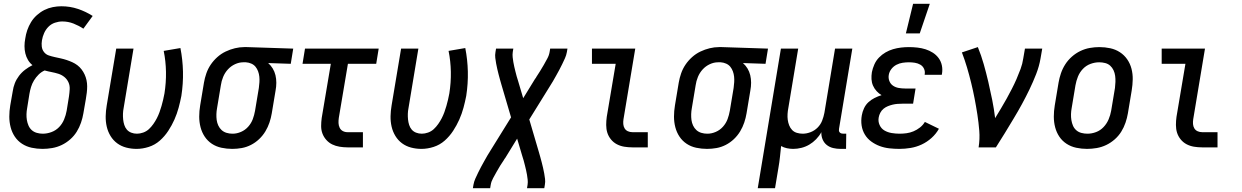

<svg xmlns="http://www.w3.org/2000/svg" viewBox="-20 -776 6540 1011"><path d="M204 8Q175 8 147 2Q119 -4 96 -19Q73 -34 58 -56.5Q43 -79 36 -106Q29 -133 29 -162Q29 -191 34 -221L47 -295Q50 -317 58 -337.5Q66 -358 80 -376.5Q94 -395 112.5 -409Q131 -423 151 -433Q137 -444 127.5 -460Q118 -476 113.5 -494.5Q109 -513 109 -533Q109 -553 113 -573Q116 -595 123.5 -617Q131 -639 143.5 -659.5Q156 -680 174.5 -696.5Q193 -713 214 -723.5Q235 -734 258 -738.5Q281 -743 303 -743Q349 -743 390.5 -729Q432 -715 468 -692L419 -625Q395 -641 367 -652Q339 -663 308 -663Q289 -663 269.5 -656.5Q250 -650 235.5 -635.5Q221 -621 212.5 -602Q204 -583 201 -564Q198 -547 200 -530.5Q202 -514 212 -501.5Q222 -489 237 -484Q252 -479 268 -475.5Q284 -472 300 -468.5Q316 -465 331 -460Q346 -455 360.5 -448.5Q375 -442 387.5 -432.5Q400 -423 409.5 -410.5Q419 -398 425.5 -384Q432 -370 435.5 -354Q439 -338 439 -321.5Q439 -305 437 -288Q435 -271 432 -254L419 -179Q415 -155 406.5 -130Q398 -105 384 -82.5Q370 -60 349.5 -42Q329 -24 305 -12.5Q281 -1 255 3.5Q229 8 204 8ZM205 -72Q228 -72 251 -80.5Q274 -89 291 -106.5Q308 -124 317.5 -147Q327 -170 331 -193L343 -267Q346 -287 347 -306.5Q348 -326 340.5 -342.5Q333 -359 319 -370.5Q305 -382 287.5 -387.5Q270 -393 251.5 -396.5Q233 -400 215 -405Q197 -397 183 -383Q169 -369 159 -352.5Q149 -336 143.5 -318Q138 -300 135 -282L123 -207Q120 -191 119.5 -175Q119 -159 121.5 -144Q124 -129 130 -115Q136 -101 147 -91Q158 -81 173.5 -76.5Q189 -72 205 -72Z M699 8Q671 8 644.5 1Q618 -6 597 -21.5Q576 -37 562 -60Q548 -83 542 -109.5Q536 -136 536.5 -164Q537 -192 542 -221L592 -520H683L631 -207Q628 -192 627.5 -177Q627 -162 628.5 -147Q630 -132 634.5 -118Q639 -104 648 -93.5Q657 -83 671 -77.5Q685 -72 701 -72Q717 -72 734 -78Q751 -84 764 -96Q777 -108 787.5 -123Q798 -138 806 -153.5Q814 -169 820 -185.5Q826 -202 830.5 -218Q835 -234 839 -250.5Q843 -267 846 -284Q855 -341 854 -397.5Q853 -454 842 -508L930 -523Q942 -462 943.5 -399Q945 -336 935 -271Q929 -240 920.5 -208.5Q912 -177 898.5 -146.5Q885 -116 866 -87Q847 -58 821.5 -35.5Q796 -13 763.5 -2.5Q731 8 699 8Z M1203 8Q1174 8 1146 2Q1118 -4 1095.5 -19Q1073 -34 1058 -56.5Q1043 -79 1036 -106Q1029 -133 1029 -162Q1029 -191 1034 -221L1054 -341Q1058 -365 1066.5 -389.5Q1075 -414 1089.5 -435.5Q1104 -457 1124 -475Q1144 -493 1168 -504.5Q1192 -516 1217 -522Q1242 -528 1266 -528H1281L1524 -520L1511 -440L1392 -444Q1406 -432 1416 -415.5Q1426 -399 1430.5 -380Q1435 -361 1435 -340.5Q1435 -320 1431 -299L1411 -179Q1407 -155 1399 -131Q1391 -107 1377.5 -84.5Q1364 -62 1344.5 -43.5Q1325 -25 1301.5 -13Q1278 -1 1253 3.5Q1228 8 1203 8ZM1205 -72Q1227 -72 1249 -81.5Q1271 -91 1287 -109Q1303 -127 1311 -148.5Q1319 -170 1323 -193L1343 -313Q1345 -328 1346 -343Q1347 -358 1345.5 -372.5Q1344 -387 1339 -400.5Q1334 -414 1325.5 -424.5Q1317 -435 1303.5 -441Q1290 -447 1275 -448H1261Q1239 -448 1217.5 -438Q1196 -428 1180 -410.5Q1164 -393 1155 -371Q1146 -349 1143 -327L1123 -207Q1120 -191 1119.5 -175Q1119 -159 1121 -144Q1123 -129 1129.5 -115Q1136 -101 1147 -91Q1158 -81 1173 -76.5Q1188 -72 1204 -72Z M1810 0Q1789 0 1768 -3.5Q1747 -7 1729.5 -15.5Q1712 -24 1698.5 -39Q1685 -54 1678 -72.5Q1671 -91 1671 -112Q1671 -133 1674 -155L1722 -440H1573L1586 -520H1974L1961 -440H1812L1764 -155Q1762 -141 1762.5 -128Q1763 -115 1768.5 -103.5Q1774 -92 1785 -86Q1796 -80 1810 -80H1891V0Z M2199 8Q2171 8 2144.5 1Q2118 -6 2097 -21.5Q2076 -37 2062 -60Q2048 -83 2042 -109.5Q2036 -136 2036.5 -164Q2037 -192 2042 -221L2092 -520H2183L2131 -207Q2128 -192 2127.5 -177Q2127 -162 2128.5 -147Q2130 -132 2134.5 -118Q2139 -104 2148 -93.5Q2157 -83 2171 -77.5Q2185 -72 2201 -72Q2217 -72 2234 -78Q2251 -84 2264 -96Q2277 -108 2287.5 -123Q2298 -138 2306 -153.5Q2314 -169 2320 -185.5Q2326 -202 2330.5 -218Q2335 -234 2339 -250.5Q2343 -267 2346 -284Q2355 -341 2354 -397.5Q2353 -454 2342 -508L2430 -523Q2442 -462 2443.5 -399Q2445 -336 2435 -271Q2429 -240 2420.5 -208.5Q2412 -177 2398.5 -146.5Q2385 -116 2366 -87Q2347 -58 2321.5 -35.5Q2296 -13 2263.5 -2.5Q2231 8 2199 8Z M2470 215 2473 197Q2476 180 2483 164.5Q2490 149 2497.5 133.5Q2505 118 2513 103Q2521 88 2529.5 73Q2538 58 2546.5 43Q2555 28 2565 13L2671 -158L2621 -328Q2617 -342 2613 -356Q2609 -370 2605.5 -384Q2602 -398 2598.5 -412.5Q2595 -427 2592.5 -441.5Q2590 -456 2588 -471Q2586 -486 2589 -502L2592 -520H2683L2680 -502Q2678 -488 2679.5 -475Q2681 -462 2683 -449.5Q2685 -437 2688 -424.5Q2691 -412 2694 -399.5Q2697 -387 2700.5 -374.5Q2704 -362 2708 -350L2735 -259L2797 -360Q2799 -362 2800 -364Q2801 -366 2803 -368V-369Q2813 -385 2823.5 -401Q2834 -417 2843 -433.5Q2852 -450 2861.5 -467Q2871 -484 2874 -502L2877 -520H2968L2965 -502Q2962 -485 2955 -469.5Q2948 -454 2940.5 -438.5Q2933 -423 2925 -408Q2917 -393 2908.5 -378Q2900 -363 2891.5 -348Q2883 -333 2873 -318L2767 -147L2817 23Q2821 37 2825 51Q2829 65 2832.5 79Q2836 93 2839.5 107.5Q2843 122 2845.5 136.5Q2848 151 2850 166Q2852 181 2849 197L2846 215H2755L2758 197Q2760 183 2758.5 170Q2757 157 2755 144.5Q2753 132 2750 119.5Q2747 107 2744 94.5Q2741 82 2737.5 69.5Q2734 57 2730 45L2703 -46L2641 55Q2639 57 2638 59Q2637 61 2635 63V64Q2624 80 2614 96Q2604 112 2595 128.5Q2586 145 2576.5 162Q2567 179 2564 197L2561 215Z M3310 0Q3288 0 3267 -3.5Q3246 -7 3228 -16.5Q3210 -26 3197 -42Q3184 -58 3178 -77Q3172 -96 3172 -118Q3172 -140 3175 -161L3222 -440H3097V-520H3325L3263 -148Q3261 -135 3262 -122.5Q3263 -110 3269 -100Q3275 -90 3286 -85Q3297 -80 3310 -80H3391V0Z M3703 8Q3674 8 3646 2Q3618 -4 3595.5 -19Q3573 -34 3558 -56.5Q3543 -79 3536 -106Q3529 -133 3529 -162Q3529 -191 3534 -221L3554 -341Q3558 -365 3566.5 -389.5Q3575 -414 3589.5 -435.5Q3604 -457 3624 -475Q3644 -493 3668 -504.5Q3692 -516 3717 -522Q3742 -528 3766 -528H3781L4024 -520L4011 -440L3892 -444Q3906 -432 3916 -415.5Q3926 -399 3930.5 -380Q3935 -361 3935 -340.5Q3935 -320 3931 -299L3911 -179Q3907 -155 3899 -131Q3891 -107 3877.5 -84.5Q3864 -62 3844.5 -43.5Q3825 -25 3801.5 -13Q3778 -1 3753 3.5Q3728 8 3703 8ZM3705 -72Q3727 -72 3749 -81.5Q3771 -91 3787 -109Q3803 -127 3811 -148.5Q3819 -170 3823 -193L3843 -313Q3845 -328 3846 -343Q3847 -358 3845.5 -372.5Q3844 -387 3839 -400.5Q3834 -414 3825.5 -424.5Q3817 -435 3803.5 -441Q3790 -447 3775 -448H3761Q3739 -448 3717.5 -438Q3696 -428 3680 -410.5Q3664 -393 3655 -371Q3646 -349 3643 -327L3623 -207Q3620 -191 3619.5 -175Q3619 -159 3621 -144Q3623 -129 3629.5 -115Q3636 -101 3647 -91Q3658 -81 3673 -76.5Q3688 -72 3704 -72Z M3970 215 4092 -520H4183L4131 -207Q4128 -192 4127 -176Q4126 -160 4128 -145Q4130 -130 4135.5 -116Q4141 -102 4151 -91.5Q4161 -81 4176 -76.5Q4191 -72 4207 -72Q4227 -72 4248 -80Q4269 -88 4285 -104Q4301 -120 4309 -140.5Q4317 -161 4321 -182L4377 -520H4468L4398 -98Q4397 -93 4397.5 -88Q4398 -83 4401.5 -79Q4405 -75 4410 -73.5Q4415 -72 4420 -72H4436L4435 8H4406Q4386 8 4367 3.5Q4348 -1 4333.5 -12.5Q4319 -24 4311.5 -42Q4304 -60 4305 -80Q4294 -60 4277.5 -43Q4261 -26 4241.5 -14.5Q4222 -3 4200 2.5Q4178 8 4157 8Q4140 8 4123.5 4.5Q4107 1 4093 -7Q4090 21 4087 50Q4084 79 4079 107L4061 215Z M4716 8Q4689 8 4662.5 5Q4636 2 4612 -7Q4588 -16 4567.5 -31Q4547 -46 4534 -67.5Q4521 -89 4517 -115Q4513 -141 4518 -169Q4521 -187 4529.5 -205.5Q4538 -224 4552.5 -237.5Q4567 -251 4585 -260Q4603 -269 4622 -275Q4608 -283 4596 -296Q4584 -309 4577 -325Q4570 -341 4569 -359Q4568 -377 4571 -396Q4575 -416 4584 -436.5Q4593 -457 4608.5 -473Q4624 -489 4643 -500Q4662 -511 4682.5 -517Q4703 -523 4724 -525.5Q4745 -528 4766 -528Q4788 -528 4810.5 -525.5Q4833 -523 4853.5 -516.5Q4874 -510 4892 -498.5Q4910 -487 4922.5 -470Q4935 -453 4939.5 -431.5Q4944 -410 4940 -387L4939 -382H4849V-384Q4852 -400 4845.5 -414Q4839 -428 4826 -435.5Q4813 -443 4797.5 -445.5Q4782 -448 4766 -448Q4750 -448 4733 -445.5Q4716 -443 4700.5 -435Q4685 -427 4674 -413Q4663 -399 4660 -382Q4657 -365 4663 -349.5Q4669 -334 4682 -325Q4695 -316 4711.5 -313Q4728 -310 4745 -310H4801L4788 -230H4732Q4719 -230 4706 -229Q4693 -228 4680.5 -225Q4668 -222 4655.5 -217Q4643 -212 4632.5 -203.5Q4622 -195 4615.5 -182.5Q4609 -170 4607 -158Q4603 -137 4611.5 -118Q4620 -99 4637 -89Q4654 -79 4675 -75.5Q4696 -72 4717 -72Q4735 -72 4753.5 -74.5Q4772 -77 4790 -84.5Q4808 -92 4824 -104.5Q4840 -117 4850 -134L4924 -98Q4909 -71 4885 -49.5Q4861 -28 4833 -15Q4805 -2 4775 3Q4745 8 4716 8ZM4750 -600 4788 -756H4876L4823 -600Z M5133 0Q5140 -44 5136.5 -87.5Q5133 -131 5126.5 -173Q5120 -215 5112 -256.5Q5104 -298 5094 -339Q5084 -380 5072 -420.5Q5060 -461 5045 -500L5129 -528Q5147 -484 5160 -438Q5173 -392 5184 -345Q5195 -298 5204.5 -250.5Q5214 -203 5220 -154Q5235 -179 5250.5 -204.5Q5266 -230 5280 -255.5Q5294 -281 5307.5 -307Q5321 -333 5332.5 -359.5Q5344 -386 5354 -413Q5364 -440 5368 -468L5377 -520H5468L5459 -468Q5452 -427 5436 -386Q5420 -345 5401 -305.5Q5382 -266 5361 -227.5Q5340 -189 5317 -151Q5294 -113 5271 -75Q5248 -37 5224 0Z M5704 8Q5675 8 5647 2Q5619 -4 5596 -19Q5573 -34 5558 -56.5Q5543 -79 5536 -106Q5529 -133 5529 -162Q5529 -191 5534 -221L5554 -341Q5558 -365 5566.5 -390Q5575 -415 5589.5 -437.5Q5604 -460 5624.5 -478Q5645 -496 5669 -507.5Q5693 -519 5718.5 -523.5Q5744 -528 5769 -528Q5798 -528 5826 -522Q5854 -516 5877 -501Q5900 -486 5915.5 -463.5Q5931 -441 5938 -414Q5945 -387 5944.5 -358Q5944 -329 5939 -299L5919 -179Q5915 -155 5906.5 -130Q5898 -105 5884 -82.5Q5870 -60 5849.5 -42Q5829 -24 5805 -12.5Q5781 -1 5755 3.5Q5729 8 5704 8ZM5706 -72Q5729 -72 5751.5 -80.5Q5774 -89 5791 -107Q5808 -125 5817.5 -147.5Q5827 -170 5831 -193L5851 -313Q5853 -329 5853.5 -345Q5854 -361 5852 -376.5Q5850 -392 5843.5 -406Q5837 -420 5826 -430Q5815 -440 5799.5 -444Q5784 -448 5768 -448Q5745 -448 5722 -439.5Q5699 -431 5682 -413Q5665 -395 5656 -372.5Q5647 -350 5643 -327L5623 -207Q5620 -191 5619.5 -175Q5619 -159 5621.5 -143.5Q5624 -128 5630 -114Q5636 -100 5647.5 -90Q5659 -80 5674.5 -76Q5690 -72 5706 -72Z M6310 0Q6288 0 6267 -3.5Q6246 -7 6228 -16.5Q6210 -26 6197 -42Q6184 -58 6178 -77Q6172 -96 6172 -118Q6172 -140 6175 -161L6222 -440H6097V-520H6325L6263 -148Q6261 -135 6262 -122.5Q6263 -110 6269 -100Q6275 -90 6286 -85Q6297 -80 6310 -80H6391V0Z"/></svg>

Font: Iosevka Curly Medium
Style: Italic
Weight: 500
Italic angle: -9°
Monospace: yes
Designer: Belleve Invis
Foundry: Belleve Invis
Version: Version 22.1.2; ttfautohint (v1.8.4)